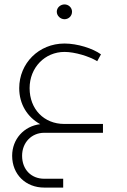

<svg xmlns="http://www.w3.org/2000/svg" viewBox="-20 -601 576 869"><path d="M272 -514C290 -514 306 -528 306 -548C306 -567 290 -581 272 -581C254 -581 237 -567 237 -548C237 -529 254 -514 272 -514ZM180 0H446V-40H271C179 -40 114 -107 114 -202C114 -295 183 -366 272 -366C319 -366 384 -346 420 -324L437 -355C400 -382 330 -404 272 -404C155 -404 67 -314 67 -202C67 -129 104 -71 162 -39C88 -30 35 29 35 104C35 189 97 248 180 248H266V208H180C122 208 80 167 80 104C80 44 123 0 180 0Z"/></svg>

Font: Sulaf Light
Style: Regular
Weight: 300
Designer: Bandar Raffah (Arabic) and Santiago Orozco (Latin)
Foundry: Caramella and Typemade
Version: Version 1.005;PS 001.005;hotconv 1.0.88;makeotf.lib2.5.64775